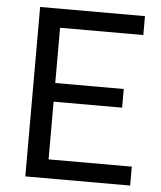

<svg xmlns="http://www.w3.org/2000/svg" viewBox="-51 -734 654 779"><g transform="rotate(5 276.5 -345.0)"><path d="M81 0V-690H508V-613H169V-388H448V-312H169V-77H508V0Z"/></g></svg>

Font: Cairo Medium
Style: Regular
Weight: 500
Designer: Mohamed Gaber, Accademia di Belle Arti di Urbino
Foundry: Kief Type Foundry, Accademia di Belle Arti di Urbino
Version: Version 3.117